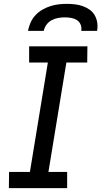

<svg xmlns="http://www.w3.org/2000/svg" viewBox="-20 -975 525 995"><path d="M26 0 27 -84H135L228 -651H131V-735H433L432 -651H324L231 -84H328V0ZM125 -815Q129 -836 138 -857Q147 -878 163 -895.5Q179 -913 199 -924.5Q219 -936 240.5 -943Q262 -950 284 -952.5Q306 -955 327 -955Q348 -955 369 -952.5Q390 -950 409.5 -943Q429 -936 445 -924.5Q461 -913 471 -895.5Q481 -878 484 -857Q487 -836 483 -815H401Q404 -832 398 -847Q392 -862 379 -870.5Q366 -879 349.5 -882Q333 -885 316 -885Q299 -885 281.5 -882Q264 -879 248 -870.5Q232 -862 221 -847Q210 -832 207 -815Z"/></svg>

Font: Iosevka Etoile Medium
Style: Italic
Weight: 500
Italic angle: -9°
Designer: Belleve Invis
Foundry: Belleve Invis
Version: Version 22.1.2; ttfautohint (v1.8.4)